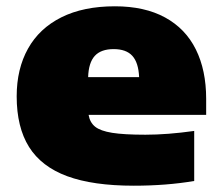

<svg xmlns="http://www.w3.org/2000/svg" viewBox="-20 -579 703 610"><path d="M635 -214H261.5Q265.5 -190 282.2 -176.5Q299 -163 336.5 -157Q374 -151 442 -151Q511.5 -151 597 -163V-4Q508.5 11 405 11Q275.5 11 193.5 -19.2Q111.5 -49.5 72.2 -112.2Q33 -175 33 -273Q33 -360 69 -424.5Q105 -489 175 -524Q245 -559 345 -559Q439.5 -559 504.5 -523.5Q569.5 -488 602.2 -422Q635 -356 635 -265ZM260 -334H422Q420 -380 400.5 -401.5Q381 -423 341 -423Q301 -423 281.2 -401.5Q261.5 -380 260 -334Z"/></svg>

Font: Encode Sans Expanded Black
Style: Regular
Weight: 900
Width: 7
Designer: Multiple Designers
Foundry: Impallari Type
Version: Version 2.000